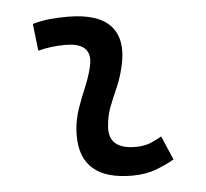

<svg xmlns="http://www.w3.org/2000/svg" viewBox="-44 -573 674 629"><g transform="rotate(-5 293.0 -258.5)"><path d="M471.7 -109.9 505.4 -31.2Q475.6 -14.2 442.4 -2.2Q409.2 9.8 366.2 9.8Q196.3 9.8 196.3 -136.2Q196.3 -144.5 196.8 -153.3Q199.2 -189.9 211.2 -224.6Q223.1 -259.3 237.3 -292Q251 -324.7 258.3 -355Q262.2 -369.6 262.2 -381.8Q262.2 -436 184.6 -436Q138.2 -436 95.2 -424.8L85 -513.7Q113.8 -522 142.6 -524.7Q171.4 -527.3 200.2 -527.3Q301.3 -527.3 342.3 -481.4Q369.1 -451.2 369.1 -402.8Q369.1 -376.5 361.3 -345.2Q353 -310.5 339.8 -280.8Q326.2 -250.5 314.9 -221.2Q303.7 -191.9 301.3 -157.7Q300.8 -153.3 300.8 -149.4Q300.8 -83 385.3 -83Q409.7 -83 428 -89.1Q446.3 -95.2 471.7 -109.9Z"/></g></svg>

Font: CaskaydiaCove NFP
Style: Italic
Weight: 400
Italic angle: -10°
Designer: Aaron Bell
Foundry: Saja Typeworks
Version: Version 2111.001; VTT 6.35;Nerd Fonts 3.1.1